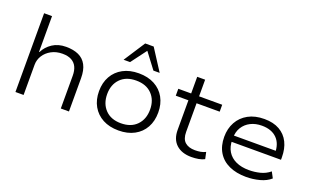

<svg xmlns="http://www.w3.org/2000/svg" viewBox="-82 -1182 2635 1615"><g transform="rotate(20 1235.5 -374.5)"><path d="M108 0V-705H179V-385H183Q208 -436 258.5 -469.5Q309 -503 380 -503Q446 -503 492 -482Q538 -461 562.5 -415.5Q587 -370 587 -297V0H514V-293Q514 -339 499 -371Q484 -403 452.5 -420.5Q421 -438 371 -438Q315 -438 272 -414.5Q229 -391 205 -353Q181 -315 181 -270V0Z M1032 8Q950 8 890.5 -24Q831 -56 798.5 -113.5Q766 -171 766 -248Q766 -324 798.5 -381.5Q831 -439 890.5 -471Q950 -503 1031 -503Q1113 -503 1172.5 -471Q1232 -439 1264 -381.5Q1296 -324 1296 -248Q1296 -171 1264 -113.5Q1232 -56 1172.5 -24Q1113 8 1032 8ZM1030 -56Q1121 -56 1172 -109Q1223 -162 1223 -248Q1223 -333 1172 -385.5Q1121 -438 1031 -438Q941 -438 890 -385.5Q839 -333 839 -248Q839 -162 890 -109Q941 -56 1030 -56ZM870 -566 994 -757H1070L1193 -566H1137L1032 -705L928 -566Z M1685 8Q1598 8 1548.5 -37.5Q1499 -83 1499 -167V-432H1386V-494H1501V-643H1572V-494H1779V-432H1572V-176Q1572 -113 1604 -84.5Q1636 -56 1694 -56Q1720 -56 1743 -60Q1766 -64 1788 -75L1801 -15Q1779 -3 1748.5 2.5Q1718 8 1685 8Z M2174 8Q2087 8 2022 -21.5Q1957 -51 1922 -108.5Q1887 -166 1887 -247Q1887 -321 1919 -379Q1951 -437 2011 -470Q2071 -503 2155 -503Q2236 -503 2291 -471.5Q2346 -440 2374 -383.5Q2402 -327 2402 -250V-228H1938V-284H2360L2336 -261Q2336 -349 2288 -396Q2240 -443 2154 -443Q2098 -443 2054 -421Q2010 -399 1984.5 -358Q1959 -317 1959 -258V-248Q1959 -185 1985.5 -142Q2012 -99 2061 -76.5Q2110 -54 2177 -54Q2227 -54 2275.5 -66Q2324 -78 2363 -110L2391 -57Q2353 -23 2294 -7.5Q2235 8 2174 8Z"/></g></svg>

Font: Nunito Sans 7pt SemiExpanded Light
Style: Regular
Weight: 300
Width: 6
Designer: Vernon Adams
Foundry: Vernon Adams
Version: Version 3.101;gftools[0.9.27]